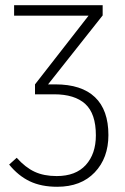

<svg xmlns="http://www.w3.org/2000/svg" viewBox="-20 -704 478 735"><path d="M395 -187Q395 -99 342.5 -44Q290 11 199 11Q138 11 94 -10Q50 -31 15 -74L44 -100Q77 -63 112.5 -46.5Q148 -30 197 -30Q270 -30 308.5 -72.5Q347 -115 347 -186Q347 -269 306.5 -306Q266 -343 187 -343H114V-381L319 -644H34V-684H373V-645L164 -381H192Q292 -381 343.5 -332Q395 -283 395 -187Z"/></svg>

Font: Fira Sans Condensed ExtraLight
Style: Regular
Weight: 275
Width: 3
Designer: Carrois Corporate & Edenspiekermann AG
Foundry: Carrois Corporate GbR & Edenspiekermann AG
Version: Version 4.203